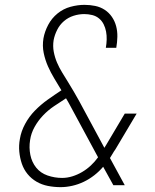

<svg xmlns="http://www.w3.org/2000/svg" viewBox="-20 -763 640 791"><path d="M230 8Q203 8 177.5 3Q152 -2 130.5 -14.5Q109 -27 93.5 -46Q78 -65 70 -88.5Q62 -112 59.5 -138Q57 -164 62 -191Q67 -222 83.5 -252.5Q100 -283 124 -307.5Q148 -332 176 -352Q204 -372 233 -391Q218 -416 203.5 -440Q189 -464 177.5 -490Q166 -516 160 -545Q154 -574 159 -605Q164 -633 178.5 -660.5Q193 -688 217 -707.5Q241 -727 270.5 -735Q300 -743 328 -743Q351 -743 372.5 -738.5Q394 -734 411.5 -722.5Q429 -711 441 -693.5Q453 -676 458.5 -655Q464 -634 463.5 -611.5Q463 -589 459 -566H416Q419 -583 419.5 -600Q420 -617 417 -633Q414 -649 407 -663Q400 -677 388 -687Q376 -697 360 -701Q344 -705 327 -705Q305 -705 283 -698Q261 -691 243.5 -676Q226 -661 215.5 -640Q205 -619 201 -598Q197 -573 201.5 -549.5Q206 -526 215 -505Q224 -484 236 -464.5Q248 -445 260 -425.5Q272 -406 283.5 -386.5Q295 -367 306 -347L410 -154Q412 -157 414 -160.5Q416 -164 418 -167L494 -295H543L455 -147Q449 -139 444 -130Q439 -121 433 -112L494 0H447L405 -76Q389 -57 368.5 -41Q348 -25 325 -14Q302 -3 277.5 2.5Q253 8 230 8ZM236 -30Q257 -30 278 -36.5Q299 -43 318.5 -54.5Q338 -66 354.5 -81.5Q371 -97 384 -115L269 -328Q265 -336 260.5 -343.5Q256 -351 252 -358Q227 -342 202.5 -325.5Q178 -309 157.5 -287.5Q137 -266 122.5 -240Q108 -214 104 -186Q99 -155 105 -125Q111 -95 129 -72.5Q147 -50 176 -40Q205 -30 236 -30Z"/></svg>

Font: Iosevka SS04 XLt Ex
Style: Italic
Weight: 200
Width: 7
Italic angle: -9°
Monospace: yes
Designer: Belleve Invis
Foundry: Belleve Invis
Version: Version 19.0.0; ttfautohint (v1.8.4)